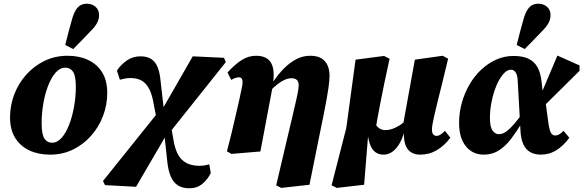

<svg xmlns="http://www.w3.org/2000/svg" viewBox="-20 -816 3138 1033"><path d="M249 16Q187 16 138.5 -6.5Q90 -29 62 -73.5Q34 -118 34 -185Q34 -248 56.5 -307.5Q79 -367 121 -414Q163 -461 219.5 -488.5Q276 -516 344 -516Q406 -516 454 -493.5Q502 -471 529.5 -427Q557 -383 557 -315Q557 -252 534.5 -192.5Q512 -133 470.5 -86Q429 -39 373 -11.5Q317 16 249 16ZM260 -48Q288 -48 311.5 -74.5Q335 -101 352 -145Q369 -189 378.5 -242.5Q388 -296 388 -349Q388 -408 373 -430Q358 -452 332 -452Q303 -452 279.5 -425.5Q256 -399 239 -355Q222 -311 213 -258Q204 -205 204 -154Q204 -93 219 -70.5Q234 -48 260 -48ZM331 -574Q340 -610 349 -645Q358 -680 368 -714Q377 -745 388.5 -763Q400 -781 414.5 -788.5Q429 -796 447 -796Q475 -796 494 -779.5Q513 -763 513 -735Q513 -712 502 -692Q491 -672 469 -650Q445 -624 422 -601Q399 -578 374 -552Z M545 180 534 158 838 -221 854 -229 1017 -513 1185 -505 1195 -482 889 -98 873 -87 712 189ZM821 -185 808 -250Q800 -303 784 -335Q768 -367 743.5 -381.5Q719 -396 684 -396Q665 -396 650 -393Q635 -390 625 -387L609 -436Q629 -467 661.5 -490Q694 -513 736 -513Q771 -513 793.5 -498.5Q816 -484 828 -454.5Q840 -425 844 -380L861 -231H900ZM998 197Q962 197 937.5 181.5Q913 166 899 134Q885 102 880 53L864 -95H836L900 -138L912 -71Q924 9 958 42.5Q992 76 1053 76Q1070 76 1083.5 73.5Q1097 71 1106 68L1114 115Q1097 150 1068.5 173.5Q1040 197 998 197Z M1201 -2Q1215 -55 1225 -96.5Q1235 -138 1243.5 -175.5Q1252 -213 1261 -251Q1270 -289 1279 -335Q1284 -354 1285 -368.5Q1286 -383 1281.5 -391.5Q1277 -400 1265 -400Q1256 -400 1246 -396.5Q1236 -393 1224 -386L1204 -426Q1244 -470 1280.5 -493Q1317 -516 1358 -516Q1398 -516 1421 -498Q1444 -480 1450 -444Q1456 -408 1447 -351L1381 -1L1225 12ZM1466 181 1521 -53Q1542 -141 1555 -196.5Q1568 -252 1575 -283.5Q1582 -315 1584.5 -332Q1587 -349 1587 -360Q1587 -376 1577.5 -385.5Q1568 -395 1548 -395Q1531 -395 1512.5 -387Q1494 -379 1474 -363.5Q1454 -348 1430 -324L1424 -375H1449Q1477 -417 1508.5 -448.5Q1540 -480 1575 -498Q1610 -516 1649 -516Q1687 -516 1709.5 -502Q1732 -488 1742.5 -464Q1753 -440 1753 -409Q1753 -395 1751.5 -379.5Q1750 -364 1747 -341.5Q1744 -319 1737.5 -284Q1731 -249 1721 -197Q1711 -145 1695 -70L1645 178L1493 195Z M1792 195 1764 181 1843 -127 1893 -495 2046 -515 2076 -500Q2060 -427 2048 -369.5Q2036 -312 2027 -265Q2018 -218 2010.5 -177.5Q2003 -137 1997 -97L1960 -81L1939 178ZM2044 16Q2019 16 2001.5 4Q1984 -8 1974 -31.5Q1964 -55 1959 -89L1994 -157Q2005 -137 2019.5 -126.5Q2034 -116 2055 -116Q2071 -116 2089.5 -122Q2108 -128 2129 -141Q2150 -154 2172 -177L2182 -109H2156Q2143 -64 2125 -36.5Q2107 -9 2086.5 3.5Q2066 16 2044 16ZM2241 16Q2199 16 2176 -10.5Q2153 -37 2153 -94Q2153 -104 2154 -115.5Q2155 -127 2157 -140L2148 -141L2212 -495L2362 -516L2391 -500L2357 -360Q2342 -300 2332 -259.5Q2322 -219 2316 -192Q2310 -165 2307 -148Q2304 -131 2304 -119Q2304 -102 2310.5 -93.5Q2317 -85 2328 -85Q2340 -85 2351.5 -93Q2363 -101 2374 -112L2403 -75Q2372 -33 2331 -8.5Q2290 16 2241 16Z M2583 16Q2523 16 2486.5 -29Q2450 -74 2450 -154Q2450 -211 2465 -264Q2480 -317 2507 -363Q2534 -409 2571 -443Q2608 -477 2651.5 -496Q2695 -515 2743 -515Q2793 -515 2824.5 -499.5Q2856 -484 2872.5 -453Q2889 -422 2894 -375L2901 -312L2911 -299L2929 -165Q2935 -118 2943.5 -102.5Q2952 -87 2967 -87Q2978 -87 2988.5 -93Q2999 -99 3012 -112L3043 -75Q3013 -33 2974.5 -8.5Q2936 16 2889 16Q2857 16 2833 2.5Q2809 -11 2795.5 -40Q2782 -69 2780 -117L2766 -372Q2765 -410 2755 -425.5Q2745 -441 2729 -441Q2712 -441 2696 -426Q2680 -411 2665.5 -385.5Q2651 -360 2640 -327Q2629 -294 2622.5 -256.5Q2616 -219 2616 -181Q2616 -133 2630 -113.5Q2644 -94 2664 -94Q2684 -94 2704.5 -109Q2725 -124 2748 -151Q2771 -178 2796 -213L2810 -151H2785Q2758 -106 2729 -68Q2700 -30 2664.5 -7Q2629 16 2583 16ZM2895 -234 2871 -262 2979 -517 3098 -464V-435ZM2760 -574Q2769 -610 2778 -645Q2787 -680 2797 -714Q2806 -745 2817.5 -763Q2829 -781 2843.5 -788.5Q2858 -796 2876 -796Q2904 -796 2923 -779.5Q2942 -763 2942 -735Q2942 -712 2931 -692Q2920 -672 2898 -650Q2874 -624 2851 -601Q2828 -578 2803 -552Z"/></svg>

Font: Source Serif 4 ExtraBold
Style: Italic
Weight: 800
Italic angle: -12°
Designer: Frank Grießhammer
Foundry: Adobe Systems Incorporated
Version: Version 4.004;hotconv 1.0.116;makeotfexe 2.5.65601